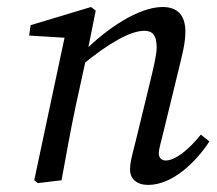

<svg xmlns="http://www.w3.org/2000/svg" viewBox="-20 -507 609 540"><path d="M345.8 -29.5C345.8 -4.1 365 13.1 396.4 13.1C464.9 13.1 530 -50 569 -109.2L544.8 -128.3C508.9 -83.4 471.3 -55.6 446.5 -55.6C434.6 -55.6 426.6 -62.6 426.6 -76.5C426.6 -86.5 432.6 -107.3 439.5 -135.1L484.6 -320.2C492.6 -353.2 501.4 -386.1 501.4 -417.9C501.4 -464.2 479.2 -487.3 437.1 -487.3C371 -487.3 280.3 -427.6 213 -359.2L208.2 -322C287.4 -387.6 348 -420.4 385.8 -420.4C407.6 -420.4 420.6 -409.4 420.6 -373.8C420.6 -353.9 412.7 -321 404.7 -287.1L361.8 -110.8C351.9 -70.1 345.8 -52.7 345.8 -29.5ZM153.1 0C166.2 -71 178.2 -140.1 193.2 -210.1L224.2 -352.2L249.2 -477.2L236 -487.3L66.1 -436.2L62 -407L182.2 -399.6L164.3 -414L76.3 -0.1L86.4 8L153.1 0Z"/></svg>

Font: Source Serif Variable
Style: Italic
Weight: 389
Italic angle: -12°
Designer: Frank Grießhammer
Foundry: Adobe Systems Incorporated
Version: Version 3.001;hotconv 1.0.111;makeotfexe 2.5.65597